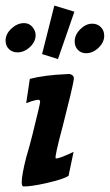

<svg xmlns="http://www.w3.org/2000/svg" viewBox="-51 -656 394 689"><path d="M258 -465Q240 -465 228.5 -477Q217 -489 217 -507Q217 -531 237 -551Q257 -571 280 -571Q299 -571 311 -558.5Q323 -546 323 -528Q323 -504 302.5 -484.5Q282 -465 258 -465ZM144 -636 216 -614 157 -444 100 -462ZM12 -468Q-7 -468 -19 -480Q-31 -492 -31 -510Q-31 -534 -10 -553.5Q11 -573 35 -573Q55 -573 67.5 -556.5Q80 -540 76 -520Q72 -500 53 -484Q34 -468 12 -468ZM214 -372Q210 -343 174 -203Q144 -91 149 -88Q156 -84 213 -111L195 -25Q177 -13 116 1Q58 14 32 13Q27 11 27 -2Q27 -28 43 -91Q47 -104 54.5 -131Q62 -158 65 -171Q93 -284 93 -290Q93 -298 86 -298Q81 -298 63 -293Q45 -286 43 -286L56 -373Q111 -387 189 -390Q200 -392 207.5 -387Q215 -382 214 -372Z"/></svg>

Font: GFS Neohellenic Rg
Style: Bold Italic
Weight: 700
Italic angle: -12°
Designer: Designed by Takis Katsoulidis and George D. Matthiopoulos.
Foundry: Designed by Takis Katsoulidis and George D. Matthiopoulos.
Version: Version 1.0